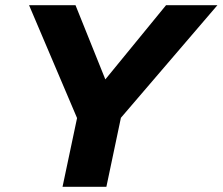

<svg xmlns="http://www.w3.org/2000/svg" viewBox="-20 -720 858 740"><path d="M221 0 277 -265 92 -700H271L386 -414L620 -700H818L446 -266L390 0Z"/></svg>

Font: Red Hat Text
Style: Bold Italic
Weight: 700
Italic angle: -12°
Designer: Pentagram / MCKL
Foundry: Pentagram / MCKL
Version: Version 1.003; Red Hat Text Bold Italic